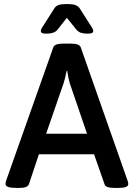

<svg xmlns="http://www.w3.org/2000/svg" viewBox="-20 -915 653 937"><path d="M315.9 -895Q355.5 -895 369.1 -874L429.2 -779.8Q435.1 -771 435.1 -764.2Q435.1 -751 413.1 -751H401.9Q369.6 -751 354 -769L306.2 -828.1L259.8 -769Q244.1 -751 210.9 -751H201.2Q179.2 -751 179.2 -764.2Q179.2 -771 185.1 -779.8L245.1 -874Q257.3 -895 296.9 -895ZM326.2 -702.1Q367.7 -702.1 374 -684.1L603 -32.2Q606 -23.4 606 -17.1Q606 2 560.1 2H537.1Q495.1 2 490.2 -16.1L439 -162.1H169.9L121.1 -16.1Q114.3 2 78.1 2H58.1Q6.8 2 6.8 -17.1Q6.8 -22.9 9.8 -33.2L240.2 -684.1Q246.6 -702.1 287.1 -702.1ZM308.1 -568.8H305.2Q297.4 -529.8 290 -507.8L205.1 -262.2H404.8L320.8 -507.8Q313.5 -531.2 308.1 -568.8Z"/></svg>

Font: Asap Symbol
Style: Regular
Weight: 900
Designer: Tania Quindós, Elena González Miranda, Marcela Romero, Pablo Cosgaya
Foundry: Omnibus-Type
Version: Version 1.000;PS 001.000;hotconv 1.0.70;makeotf.lib2.5.58329